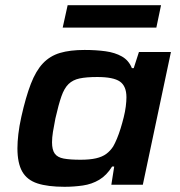

<svg xmlns="http://www.w3.org/2000/svg" viewBox="-20 -710 693 738"><path d="M228 8Q164 8 124 -5Q84 -18 65.5 -50.5Q47 -83 47 -140Q47 -164 50.5 -194.5Q54 -225 62 -261Q79 -337 98.5 -387.5Q118 -438 145 -466.5Q172 -495 210.5 -506.5Q249 -518 305 -518Q349 -518 385.5 -513Q422 -508 448.5 -493Q475 -478 487 -448H494L514 -510H637L529 0H408L419 -70H411Q390 -36 361.5 -19Q333 -2 298.5 3Q264 8 228 8ZM290 -96Q325 -96 349 -101.5Q373 -107 388.5 -118.5Q404 -130 415 -147Q422 -159 429.5 -177Q437 -195 443.5 -216Q450 -237 455.5 -259Q461 -281 463.5 -301Q466 -321 466 -336Q466 -379 441 -396.5Q416 -414 354 -414Q312 -414 286 -408.5Q260 -403 243.5 -387Q227 -371 216 -339.5Q205 -308 193 -255Q187 -225 183.5 -203Q180 -181 180 -163Q180 -134 190.5 -119.5Q201 -105 225 -100.5Q249 -96 290 -96ZM221 -604 240 -690H599L581 -604Z"/></svg>

Font: Saira Expanded SemiBold
Style: Italic
Weight: 600
Width: 7
Italic angle: -12°
Designer: Hector Gatti with collaboration of the Omnibus-Type team
Foundry: Omnibus-Type
Version: Version 1.101